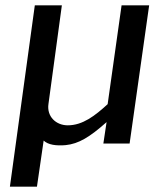

<svg xmlns="http://www.w3.org/2000/svg" viewBox="-20 -536 610 717"><path d="M17 161H118L143 -11C160 5 190 9 225 6C274 1 315 -24 378 -80L366 0H464L537 -516H434L382 -147C335 -104 289 -68 233 -68C189 -68 154 -101 161 -148L211 -516H110Z"/></svg>

Font: United Sans Medium
Style: Italic
Weight: 500
Italic angle: -8°
Designer: Pablo Impallari, Rodrigo Fuenzalida (Modified by Dan O. Williams)
Version: Version 1.000;PS 001.000;hotconv 1.0.88;makeotf.lib2.5.64775